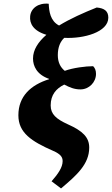

<svg xmlns="http://www.w3.org/2000/svg" viewBox="-20 -837 627 1076"><path d="M322 219C410 145 480 83 480 -10C480 -67 444 -103 361 -140C295 -170 264 -197 264 -246C264 -306 295 -341 340 -363C371 -347 396 -336 431 -336C479 -336 518 -376 518 -423C518 -443 512 -456 502 -466C460 -466 389 -457 343 -440C318 -460 304 -489 304 -528C304 -573 318 -604 340 -625C449 -619 587 -657 587 -738C587 -775 565 -791 522 -795C447 -765 373 -732 311 -694C261 -720 255 -775 253 -816C194 -822 153 -790 149 -746C145 -706 166 -664 240 -642C194 -602 165 -558 165 -509C165 -467 186 -419 255 -395V-393C152 -361 83 -297 83 -191C83 -93 156 -45 277 8C318 26 331 42 331 66C331 102 304 139 269 179Z"/></svg>

Font: Noto Serif Condensed Black
Style: Italic
Weight: 900
Width: 3
Italic angle: -12°
Designer: Monotype Design Team
Foundry: Monotype Imaging Inc.
Version: Version 2.013